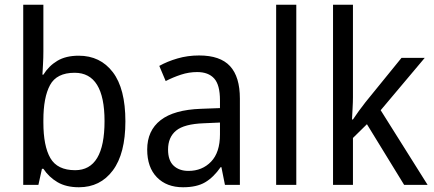

<svg xmlns="http://www.w3.org/2000/svg" viewBox="-20 -780 1832 810"><path d="M163 -563Q163 -536 161.5 -510Q160 -484 159 -465H163Q186 -502 222 -523.5Q258 -545 312 -545Q403 -545 456 -475.5Q509 -406 509 -268Q509 -132 456 -61Q403 10 313 10Q259 10 222.5 -11.5Q186 -33 163 -68H157L142 0H78V-760H163ZM295 -473Q219 -473 191 -421Q163 -369 163 -273V-263Q163 -164 192.5 -113Q222 -62 297 -62Q421 -62 421 -269Q421 -473 295 -473Z M820 -546Q909 -546 950.5 -501Q992 -456 992 -364V0H929L914 -75H911Q881 -32 845.5 -11Q810 10 752 10Q683 10 642 -32Q601 -74 601 -149Q601 -229 657.5 -273Q714 -317 828 -321L908 -324V-357Q908 -422 883.5 -449Q859 -476 812 -476Q777 -476 743.5 -465Q710 -454 679 -438L652 -502Q686 -521 729 -533.5Q772 -546 820 -546ZM840 -260Q757 -257 723 -229Q689 -201 689 -149Q689 -103 712.5 -81Q736 -59 775 -59Q833 -59 870.5 -98Q908 -137 908 -213V-263Z M1230 0H1145V-760H1230Z M1469 -370Q1469 -350 1467.5 -324Q1466 -298 1465 -276H1469Q1478 -290 1494 -312Q1510 -334 1522 -349L1674 -536H1772L1586 -315L1784 0H1685L1528 -256L1469 -198V0H1385V-760H1469Z"/></svg>

Font: Noto Sans Khmer SemiCondensed
Style: Regular
Weight: 400
Width: 4
Designer: Danh Hong and the Monotype Design Team
Foundry: Monotype Imaging Inc.
Version: Version 2.004; ttfautohint (v1.8.4.7-5d5b)